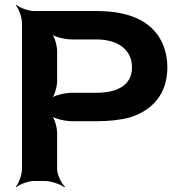

<svg xmlns="http://www.w3.org/2000/svg" viewBox="-20 -757 756 803"><path d="M282 -250H383C435 -250 483 -255 524 -266C614 -295 680 -360 680 -476C680 -509 674 -541 662 -570C625 -658 538 -711 383 -711H122C98 -711 61 -725 48 -737L46 -735C58 -722 72 -685 72 -661V-50C72 -26 58 11 46 24L48 26C61 14 98 0 122 0H169C193 0 233 14 249 26L252 24C237 11 219 -26 219 -50V-200C219 -224 208 -264 195 -276L193 -274C205 -261 252 -250 282 -250ZM532 -475C532 -403 474 -369 383 -369H282C252 -369 205 -358 193 -345L195 -343C208 -355 219 -395 219 -419V-542C219 -566 208 -606 195 -618L193 -616C205 -603 252 -592 282 -592H383C475 -592 532 -548 532 -475Z"/></svg>

Font: Asimov
Style: EdgeWide
Weight: 500
Designer: Google
Version: Version 2.000980: 2014